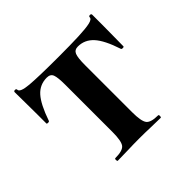

<svg xmlns="http://www.w3.org/2000/svg" viewBox="-112 -525 641 641"><g transform="rotate(-45 208.0 -205.0)"><path d="M107 0Q104 0 104 -6Q104 -12 107 -12Q142 -12 152 -25Q162 -38 162 -81V-303Q162 -338 157 -351Q152 -364 135 -364Q102 -364 80 -339.5Q58 -315 38 -257Q37 -254 31.5 -254Q26 -254 26 -257Q26 -271 26 -299Q26 -327 25.5 -357Q25 -387 25 -405Q25 -410 31 -410Q37 -410 37 -405Q37 -392 77.5 -388.5Q118 -385 212 -385Q269 -385 306 -386.5Q343 -388 361 -392Q379 -396 379 -405Q379 -410 385 -410Q391 -410 391 -405Q391 -387 391 -357Q391 -327 390.5 -299Q390 -271 390 -257Q390 -254 384.5 -254Q379 -254 378 -257Q359 -315 336.5 -339.5Q314 -364 282 -364Q266 -364 260.5 -351Q255 -338 255 -303V-81Q255 -38 265 -25Q275 -12 309 -12Q312 -12 312 -6Q312 0 309 0Q288 0 262.5 -1Q237 -2 210 -2Q182 -2 155.5 -1Q129 0 107 0Z"/></g></svg>

Font: Cormorant
Style: Bold
Weight: 700
Designer: Christian Thalmann (Catharsis Fonts)
Foundry: Catharsis Fonts
Version: Version 4.000